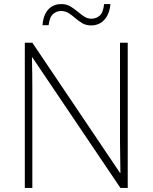

<svg xmlns="http://www.w3.org/2000/svg" viewBox="-20 -1017 751 944"><path d="M608 -93H572L139 -735H137Q138 -694 138.5 -655.5Q139 -617 139 -574V-93H102V-807H139L570 -167H572Q572 -201 571 -244Q570 -287 570 -324V-807H608ZM189 -893Q193 -944 217.5 -970.5Q242 -997 282 -997Q306 -997 325 -986Q344 -975 360.5 -961Q377 -947 393.5 -936Q410 -925 429 -925Q452 -925 469.5 -939.5Q487 -954 492 -997H523Q518 -946 492.5 -919Q467 -892 428 -892Q403 -892 384.5 -903Q366 -914 350 -928Q334 -942 317.5 -952.5Q301 -963 280 -963Q259 -963 241.5 -948.5Q224 -934 219 -893Z"/></svg>

Font: Noto Sans Telugu UI ExtraLight
Style: Regular
Weight: 200
Designer: Jelle Bosma - Monotype Design Team
Foundry: Monotype Imaging Inc.
Version: Version 2.005; ttfautohint (v1.8.4.7-5d5b)